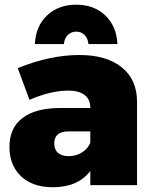

<svg xmlns="http://www.w3.org/2000/svg" viewBox="-20 -785 647 814"><path d="M251 -598.1H127.9Q131.3 -673.8 179.4 -719.5Q227.5 -765.1 303.2 -765.1Q378.9 -765.1 426.5 -719.5Q474.1 -673.8 478 -598.1H355Q352.5 -622.6 338.6 -636.7Q324.7 -650.9 303.2 -650.9Q281.7 -650.9 267.3 -636.5Q252.9 -622.1 251 -598.1ZM316.9 -551.8Q431.6 -551.8 496.3 -499.5Q561 -447.3 561 -353V0H362.8V-60.1Q310.5 8.8 204.1 8.8Q118.2 8.8 69.1 -37.8Q20 -84.5 20 -162.1Q20 -241.2 73.7 -283.4Q127.4 -325.7 230 -327.1H362.8V-329.1Q362.8 -363.3 338.9 -382.1Q314.9 -400.9 269 -400.9Q195.8 -400.9 105 -361.8L55.2 -496.1Q191.9 -551.8 316.9 -551.8ZM271 -123Q301.8 -123 326.7 -138.2Q351.6 -153.3 362.8 -179.2V-228H271Q210 -228 210 -176.8Q210 -150.9 225.8 -137Q241.7 -123 271 -123Z"/></svg>

Font: Montserrat arm ExtraBold
Style: Regular
Weight: 800
Designer: Julieta Ulanovsky
Foundry: Julieta Ulanovsky
Version: Version 6.000;PS 006.000;hotconv 1.0.88;makeotf.lib2.5.64775